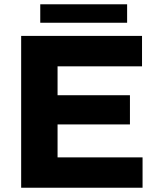

<svg xmlns="http://www.w3.org/2000/svg" viewBox="-20 -879 717 899"><path d="M79.1 0V-710.9H645V-568.4H249.5V-433.1H588.4V-296.4H249.5V-142.1H647.5V0ZM575.2 -858.9V-772.5H168.5V-858.9Z"/></svg>

Font: Bert Sans Black
Style: Regular
Weight: 900
Designer: Christian Robertson, Adam Twardoch, & Cristiano Sobral
Foundry: Google
Version: Version 12.135;January 10, 2020;FontCreator 12.0.0.2547 64-b